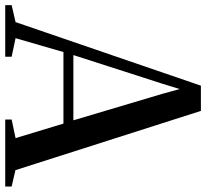

<svg xmlns="http://www.w3.org/2000/svg" viewBox="-71 -741 788 734"><g transform="rotate(90 323.0 -374.0)"><path d="M40.5 -39.5 283.5 -748H380L606.5 -39L669 -24.5V0H413V-24.5L484 -39.5L428.5 -222.5H155L102 -39.5L173 -24.5V0H-24.5V-24.5ZM416 -260.5 315 -599.5 296.5 -667 275.5 -599 166.5 -260.5Z"/></g></svg>

Font: Merriweather 120pt
Style: Regular
Weight: 400
Version: Version 2.100